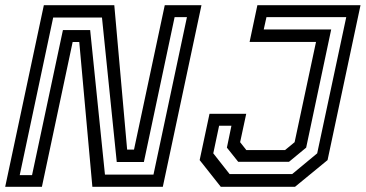

<svg xmlns="http://www.w3.org/2000/svg" viewBox="-32 -720 1410 740"><path d="M44 -45H91.5L210.5 -604H315.5L372.5 -47H559.5L688.5 -654H641L522.5 -95.5H418L361 -652.5H173ZM-12 0 137 -700H408.5L458 -143.5H484.5L603 -700H744.5L595.5 0H324L273.5 -558H248L129.5 0ZM819 0 737.5 -103 775.5 -281.5H917L893.5 -172L917.5 -141.5H1066.5L1103.5 -172L1186 -558.5H930L960 -700H1357.5L1230.5 -103L1105 0ZM853 -49H1094L1190.5 -129L1302.5 -654H995L984.5 -606.5H1244.5L1148 -151L1082 -96.5H886L842.5 -151L860 -235.5H812.5L790 -129Z"/></svg>

Font: Tourney Medium
Style: Italic
Weight: 500
Italic angle: -12°
Version: Version 1.015